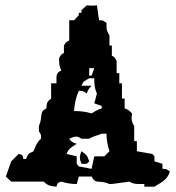

<svg xmlns="http://www.w3.org/2000/svg" viewBox="-20 -695 660 721"><path d="M286 -127C281 -115 280 -109 280 -103C280 -97 281 -92 286 -80H306L315 -89C308 -111 305 -114 286 -127ZM286 -439 296 -430ZM315 -439H334L324 -411H315ZM315 -401H334C334 -379 335 -363 344 -344L334 -307L362 -297V-288C346 -283 338 -278 324 -269C301 -276 282 -278 258 -278C260 -305 265 -330 276 -354C293 -354 292 -353 306 -344C310 -357 313 -362 324 -373H286C293 -391 296 -390 315 -401ZM362 -193H380C380 -169 384 -150 391 -127L372 -108H334L324 -61L276 -70L268 -80V-108L230 -117C238 -138 249 -142 268 -155C252 -161 249 -161 240 -174C251 -179 259 -182 266 -182C272 -182 277 -180 286 -174H315C328 -183 345 -186 362 -193ZM391 -4H400L466 -13C478 -5 489 -4 504 -4H522V6H560C587 -11 608 -19 618 -51C604 -60 607 -61 590 -61V-80L560 -89V-108L552 -117L494 -127V-165H484V-221C476 -235 474 -242 474 -254C474 -258 476 -263 476 -269C465 -280 461 -284 448 -288V-325H438V-382H428V-420H418V-467C408 -482 411 -480 400 -486V-524H391V-562C383 -576 380 -582 380 -594V-609C366 -618 369 -619 352 -619L344 -675C337 -674 330 -674 324 -674C318 -674 313 -674 306 -675L286 -657V-647H276V-638L258 -619H240V-543C229 -537 229 -539 220 -524V-496C209 -490 211 -492 202 -477C202 -457 202 -448 210 -430C193 -423 192 -413 192 -399V-382H172V-325C156 -312 156 -310 154 -288C125 -273 143 -262 126 -221V-202C135 -188 134 -191 134 -174C119 -161 113 -146 106 -127C86 -118 85 -117 78 -98H68C64 -114 66 -113 50 -117L22 -89L2 -32L22 -13H144C159 2 170 4 192 6C197 -9 195 -8 210 -13C229 -7 247 -4 268 -4L276 -32H324C341 0 349 -22 391 -4Z"/></svg>

Font: GNUTypewriter
Style: Standard
Weight: 400
Version: Version 001.000